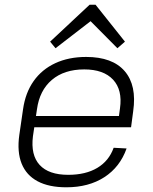

<svg xmlns="http://www.w3.org/2000/svg" viewBox="-20 -789 650 816"><path d="M262 7Q188 7 140 -18.5Q92 -44 72 -93.5Q52 -143 62 -215L78 -325Q88 -395 123 -444.5Q158 -494 215 -520.5Q272 -547 346 -547Q458 -547 510 -486.5Q562 -426 546 -316L537 -248H114L121 -296H496L483 -277L490 -329Q501 -407 460.5 -450.5Q420 -494 338 -494Q253 -494 200.5 -449.5Q148 -405 137 -324L120 -210Q110 -130 148.5 -88Q187 -46 270 -46Q344 -46 393.5 -75.5Q443 -105 463 -161L518 -158Q490 -79 423.5 -36Q357 7 262 7ZM193 -612 361 -769H386L511 -612L479 -584L355 -709H378L216 -584Z"/></svg>

Font: Pathway Extreme 8pt Thin 12pt Thin
Style: Italic
Weight: 250
Italic angle: -8°
Version: Version 1.001;gftools[0.9.26]